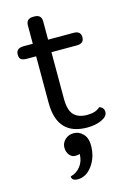

<svg xmlns="http://www.w3.org/2000/svg" viewBox="-132 -687 665 1006"><g transform="rotate(-15 200.5 -184.5)"><path d="M154 -626H161Q199 -626 199 -589V-490H337Q376 -490 376 -456Q376 -422 337 -422H199V-170Q199 -107 223.5 -81.5Q248 -56 295.5 -56Q343 -56 366 -79Q391 -71 391 -47Q391 -23 358 -7.5Q325 8 279 8Q116 8 116 -170V-422H67Q45 -422 35 -429Q25 -436 25 -456Q25 -490 67 -490H116V-589Q116 -626 154 -626ZM273 102Q273 166 240 211.5Q207 257 161 257Q128 257 128 233Q161 225 182.5 197.5Q204 170 204 131Q196 135 178.5 135Q161 135 148 119Q135 103 135 78.5Q135 54 154 36Q173 18 201.5 18Q230 18 251.5 40.5Q273 63 273 102Z"/></g></svg>

Font: Merge One
Style: Regular
Weight: 400
Designer: Kosal Sen
Foundry: Philatype
Version: Version 1.001